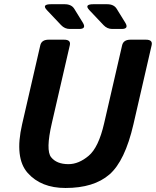

<svg xmlns="http://www.w3.org/2000/svg" viewBox="-20 -892 754 928"><path d="M207 -842.8Q179.7 -871.6 226.6 -871.6H292.5Q325.2 -871.6 338.9 -849.6L379.9 -783.2Q399.4 -752 362.8 -752H317.4Q293 -752 275.4 -770.5ZM412.1 -842.8Q384.8 -871.6 431.6 -871.6H497.6Q530.3 -871.6 543.9 -849.6L585 -783.2Q604.5 -752 567.9 -752H522.5Q498 -752 480.5 -770.5ZM86.9 -291.5 174.8 -673.3Q181.2 -700.2 215.3 -700.2H289.6Q323.7 -700.2 317.4 -673.3L230.5 -296.4Q200.2 -165.5 227.1 -132.1Q253.9 -98.6 311 -98.6Q360.4 -98.6 408.4 -138.9Q456.5 -179.2 483.4 -296.4L570.3 -673.3Q576.7 -700.2 610.8 -700.2H685.1Q719.2 -700.2 712.9 -673.3L625 -291.5Q584 -113.8 508.8 -48.6Q433.6 16.6 296.4 16.6Q178.7 16.6 114 -55.9Q49.3 -128.4 86.9 -291.5Z"/></svg>

Font: Istok
Style: Bold Italic
Weight: 700
Italic angle: -13°
Designer: Andrey V. Panov
Foundry: Andrey V. Panov
Version: Version 1.0.3